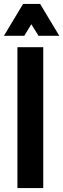

<svg xmlns="http://www.w3.org/2000/svg" viewBox="-32 -961 323 981"><path d="M57 0V-720H189V0ZM92 -778H-12L86 -941H173L271 -778H165L128 -837Q122 -828 110 -807.5Q98 -787 92 -778Z"/></svg>

Font: Orbitron
Style: Bold
Weight: 700
Designer: Matt McInerney
Foundry: Matt McInerney
Version: Version 001.001